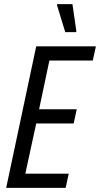

<svg xmlns="http://www.w3.org/2000/svg" viewBox="-20 -913 486 933"><path d="M10 0 156 -688H446L431 -619H220L170 -382H353L338 -313H156L103 -69H314L299 0ZM297 -757 257 -888 258 -893H332L351 -762L350 -757Z"/></svg>

Font: Saira Condensed
Style: Italic
Weight: 400
Width: 3
Italic angle: -12°
Designer: Hector Gatti with collaboration of the Omnibus-Type team
Foundry: Omnibus-Type
Version: Version 1.100